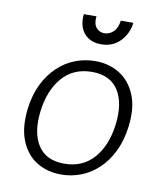

<svg xmlns="http://www.w3.org/2000/svg" viewBox="-81 -776 731 855"><g transform="rotate(10 284.0 -348.5)"><path d="M252 12Q190 12 142 -17.5Q94 -47 70 -105.5Q46 -164 56 -250Q64 -315 88 -363.5Q112 -412 147.5 -445.5Q183 -479 226.5 -495.5Q270 -512 316 -512Q378 -512 426 -482.5Q474 -453 498.5 -394.5Q523 -336 512 -250Q504 -186 480 -137Q456 -88 420.5 -54.5Q385 -21 342 -4.5Q299 12 252 12ZM258 -38Q341 -38 391.5 -95.5Q442 -153 454 -250Q466 -347 429.5 -404.5Q393 -462 310 -462Q227 -462 176.5 -404.5Q126 -347 114 -250Q102 -153 138.5 -95.5Q175 -38 258 -38ZM327 -590Q291 -590 267.5 -606.5Q244 -623 234.5 -650Q225 -677 229 -709H286Q282 -675 296.5 -658Q311 -641 333 -641Q356 -641 374 -658Q392 -675 396 -709H453Q449 -677 433 -650Q417 -623 390.5 -606.5Q364 -590 327 -590Z"/></g></svg>

Font: Inclusive Sans Light
Style: Italic
Weight: 300
Italic angle: -7°
Designer: Olivia King
Foundry: Olivia King
Version: Version 2.004